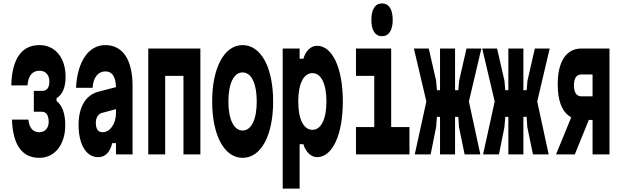

<svg xmlns="http://www.w3.org/2000/svg" viewBox="-20 -904 3640 1124"><path d="M210 20C301 20 362 -57 362 -172C362 -239 344 -288 311 -313V-329C346 -350 364 -393 364 -454C364 -566 303 -640 211 -640C107 -640 50 -560 46 -404H141C145 -461 170 -490 211 -490C247 -490 269 -465 269 -427C269 -391 255 -372 227 -372H178V-250H223C251 -250 265 -230 265 -190C265 -154 243 -130 210 -130C173 -130 151 -155 146 -204H50C55 -56 109 20 210 20Z M659 -66V0H756V-400C756 -555 699 -640 596 -640C500 -640 433 -546 425 -390H522C526 -450 554 -486 596 -486C618 -486 634 -477 644 -460C653 -445 658 -423 659 -394L555 -367C482 -347 440 -279 440 -172C440 -60 484 16 554 16C597 16 624 -13 637 -66ZM659 -242C659 -180 625 -130 580 -130C553 -130 541 -150 541 -186C541 -215 556 -238 577 -243L659 -265Z M947 0V-460H1054V0H1153V-620H848V0Z M1400 20C1509 20 1579 -112 1579 -310C1579 -508 1509 -640 1400 -640C1293 -640 1222 -508 1222 -310C1222 -112 1293 20 1400 20ZM1400 -140C1349 -140 1317 -205 1317 -310C1317 -415 1349 -480 1400 -480C1452 -480 1483 -415 1483 -310C1483 -205 1452 -140 1400 -140Z M1734 200V-60H1756C1769 -15 1801 16 1836 16C1926 16 1987 -114 1987 -310C1987 -506 1926 -636 1836 -636C1801 -636 1769 -607 1756 -560H1734V-620H1635V200ZM1809 -144C1757 -144 1726 -207 1726 -310C1726 -413 1757 -476 1809 -476C1860 -476 1891 -413 1891 -310C1891 -207 1860 -144 1809 -144Z M2064 -460H2171V-160H2064V0H2377V-160H2270V-620H2064ZM2216 -692C2257 -692 2279 -727 2279 -788C2279 -849 2257 -884 2216 -884C2176 -884 2154 -849 2154 -788C2154 -727 2176 -692 2216 -692Z M2644 0V-220H2663L2667 -160L2700 0H2792L2725 -310L2798 -620H2711L2668 -432L2663 -376H2644V-620H2556V-376H2538L2533 -432L2490 -620H2403L2476 -310L2408 0H2501L2533 -160L2538 -220H2556V0Z M3044 0V-220H3063L3067 -160L3100 0H3192L3125 -310L3198 -620H3111L3068 -432L3063 -376H3044V-620H2956V-376H2938L2933 -432L2890 -620H2803L2876 -310L2808 0H2901L2933 -160L2938 -220H2956V0Z M3548 0V-620H3384C3295 -620 3245 -544 3245 -411C3245 -322 3266 -259 3309 -227C3314 -223 3319 -220 3324 -217L3235 0H3345L3427 -202H3449V0ZM3384 -340C3355 -340 3340 -363 3340 -404C3340 -447 3355 -468 3384 -468H3449V-340Z"/></svg>

Font: Yard Headline
Style: Regular
Weight: 400
Monospace: yes
Designer: Roman Shamin
Foundry: Evil Martians
Version: Version 1.000